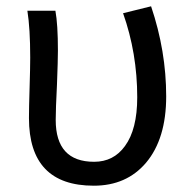

<svg xmlns="http://www.w3.org/2000/svg" viewBox="-20 -577 609 610"><path d="M72 -202Q72 -234 74 -298Q76 -362 76 -394Q76 -486 67 -543H156Q164 -500 164 -416Q164 -386 161 -308Q157 -230 157 -196Q157 -63 279 -63Q341 -63 377 -113Q416 -166 416 -268Q416 -408 371 -535L460 -557Q508 -415 508 -271Q508 -136 444 -60Q382 13 278 13Q72 13 72 -202Z"/></svg>

Font: 思源黑体R
Style: Regular
Weight: 400
Designer: Ryoko NISHIZUKA  (kana & ideographs); Paul D. Hunt (Latin, Greek & Cyrillic); Wenlong ZHANG  (bopomofo); Sandoll Communi
Foundry: Adobe Systems Incorporated
Version: Version 1.00 June 24, 2014, initial release